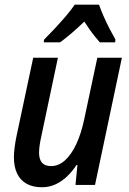

<svg xmlns="http://www.w3.org/2000/svg" viewBox="-20 -786 550 816"><path d="M157.7 9.8Q119.6 9.8 93 -5.1Q66.4 -20 52.7 -48.6Q39.1 -77.1 39.1 -117.2Q39.1 -136.2 42.2 -160.4Q45.4 -184.6 50.3 -208L121.1 -540.5H226.1L156.2 -209.5Q151.4 -188.5 148.7 -170.2Q146 -151.9 146 -136.7Q146 -109.4 158.4 -94.7Q170.9 -80.1 197.3 -80.1Q228.5 -80.1 255.6 -104Q282.7 -127.9 304 -173.1Q325.2 -218.3 338.4 -281.2L393.6 -540.5H498L383.8 0H300.8L309.1 -85H305.2Q288.1 -58.6 265.9 -37.1Q243.7 -15.6 216.8 -2.9Q189.9 9.8 157.7 9.8ZM166 -606 167 -617.2Q187.5 -637.7 211.7 -663.6Q235.8 -689.5 258.8 -716.1Q281.7 -742.7 297.4 -766.1H400.9Q408.2 -744.6 420.2 -717.3Q432.1 -689.9 446 -663.3Q460 -636.7 470.7 -617.7L469.2 -606H404.3Q394.5 -617.2 383.1 -631.3Q371.6 -645.5 360.4 -661.6Q349.1 -677.7 338.4 -694.3Q311 -668 285.2 -645.8Q259.3 -623.5 235.4 -606Z"/></svg>

Font: Open Sans SemiCondensed SemiBold
Style: Italic
Weight: 600
Width: 4
Italic angle: -12°
Designer: Monotype Design Team
Foundry: Monotype Imaging Inc.
Version: Version 3.000